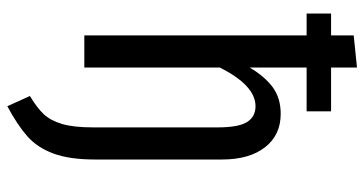

<svg xmlns="http://www.w3.org/2000/svg" viewBox="-256 -531 998 526"><g transform="rotate(90 243.0 -268.0)"><path d="M417 -377V-30Q417 41 400.5 85Q384 129 353.5 156Q323 183 271 211L243 149Q275 130 292.5 111.5Q310 93 319.5 61.5Q329 30 329 -25V-365Q329 -422 314.5 -445.5Q300 -469 271 -469Q214 -469 165 -371V0H77V-609H17V-676H77V-738L165 -747V-676H285V-609H165V-453Q190 -495 219.5 -516.5Q249 -538 292 -538Q350 -538 383.5 -495Q417 -452 417 -377Z"/></g></svg>

Font: Fira Sans Compressed
Style: Regular
Weight: 400
Width: 1
Designer: bBox Type GmbH & Carrois Corporate GbR & Edenspiekermann AG
Foundry: bBox Type GmbH & Carrois Corporate GbR & Edenspiekermann AG
Version: Version 4.301